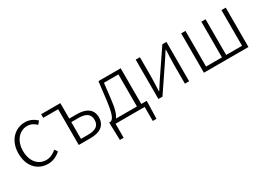

<svg xmlns="http://www.w3.org/2000/svg" viewBox="-3 -1304 3122 2251"><g transform="rotate(-30 1558.0 -178.5)"><path d="M300 13C367 13 424 -16 470 -56L442 -96C406 -64 358 -37 303 -37C191 -37 117 -130 117 -266C117 -402 198 -496 304 -496C354 -496 393 -473 426 -442L459 -482C422 -515 374 -547 303 -547C171 -547 56 -444 56 -266C56 -89 161 13 300 13Z M719 0H881C1007 0 1086 -54 1086 -163C1086 -272 1007 -324 881 -324H777V-533H517V-484H719ZM777 -49V-276H871C976 -276 1027 -242 1027 -163C1027 -84 976 -49 871 -49Z M1339 -484H1535V-50H1251C1277 -84 1301 -147 1315 -277ZM1594 -50V-533H1293L1263 -286C1240 -104 1214 -66 1182 -50H1160V-15L1166 190H1217V0H1611V190H1661L1667 -15V-50Z M1797 0H1852L2083 -342C2104 -374 2137 -424 2158 -457H2163C2160 -386 2156 -315 2156 -256V0H2213V-533H2158L1927 -192C1906 -159 1873 -109 1852 -76H1847C1850 -147 1854 -219 1854 -276V-533H1797Z M2413 0H3016V-533H2958V-50H2743V-533H2686V-50H2471V-533H2413Z"/></g></svg>

Font: Noto Sans CJK KR Light
Style: Regular
Weight: 300
Designer: Ryoko NISHIZUKA (kana & ideographs); Paul D. Hunt (Latin, Greek & Cyrillic); Wenlong ZHANG (bopomofo); Sandoll Communica
Foundry: Adobe Systems Incorporated
Version: Version 1.004;PS 1.004;hotconv 1.0.82;makeotf.lib2.5.63406